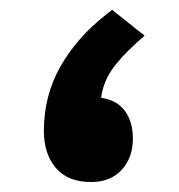

<svg xmlns="http://www.w3.org/2000/svg" viewBox="-20 -377 367 393"><path d="M258.8 -288.6Q224.6 -257.8 207.8 -232.4Q190.9 -207 187 -176.8Q220.2 -171.9 236.1 -149.4Q252 -127 252 -93.3Q252 -54.2 229 -29.3Q206.1 -4.4 166.5 -4.4Q118.7 -4.4 94.2 -33.4Q69.8 -62.5 69.8 -108.9Q69.8 -181.6 104 -241.5Q138.2 -301.3 197.8 -347.7L209.5 -356.9L221.7 -347.2L257.8 -318.4L275.9 -304.2Z"/></svg>

Font: Shabnam FD-WOL
Style: Bold-FD-WOL
Weight: 700
Foundry: DejaVu fonts team - Redesigned by Saber Rastikerdar - Based on Vazir font
Version: Version 5.0.0